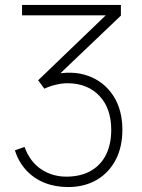

<svg xmlns="http://www.w3.org/2000/svg" viewBox="-20 -740 574 775"><path d="M255 15Q202 15 159 -2.5Q116 -20 85.5 -53.2Q55 -86.5 40 -133L79 -147Q101 -86.5 147.5 -56Q194 -25.5 254 -27Q310.5 -28.5 349.5 -52Q388.5 -75.5 408.8 -117.2Q429 -159 429 -216Q429 -303 380.8 -353.5Q332.5 -404 252 -404Q230.5 -404 205.2 -398Q180 -392 159 -382L134 -416L439 -709L452 -678H69V-720H468V-677L191 -413L190 -438Q271 -457 335.2 -434Q399.5 -411 436.8 -354.2Q474 -297.5 474 -216Q474 -146 446.5 -94Q419 -42 369.8 -13.5Q320.5 15 255 15Z"/></svg>

Font: Manrope ExtraLight ExtraLight
Style: Regular
Weight: 250
Version: Version 4.501